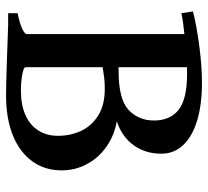

<svg xmlns="http://www.w3.org/2000/svg" viewBox="-46 -624 677 624"><g transform="rotate(90 292.0 -311.5)"><path d="M60.1 0H22.5V-30.8Q54.2 -37.1 72.3 -45.4Q90.3 -53.7 90.3 -60.5V-572.8Q52.7 -569.3 22.5 -563L16.6 -600.6Q62 -612.3 128.4 -621.1Q194.8 -629.9 248.5 -629.9Q319.8 -629.9 371.8 -614Q423.8 -598.1 451.4 -568.4Q479 -538.6 479 -498Q479 -445.8 451.4 -407.7Q423.8 -369.6 373.5 -353Q419.4 -345.2 455.8 -319.8Q492.2 -294.4 512.7 -256.3Q533.2 -218.3 533.2 -173.8Q533.2 -118.7 503.4 -77.9Q473.6 -37.1 418.9 -15.1Q364.3 6.8 290.5 6.8Q254.9 6.8 171.4 3.9Q87.9 1 60.1 0ZM197.8 -358.9H209.5Q301.8 -358.9 336.4 -391.1Q371.1 -423.3 371.1 -474.1Q371.1 -526.4 336.4 -554Q301.8 -581.5 218.8 -581.5Q205.1 -581.5 197.8 -581.1ZM197.8 -58.1Q197.8 -55.7 200.7 -51.8Q227.5 -41.5 274.4 -41.5Q320.8 -41.5 353.8 -56.4Q386.7 -71.3 403.8 -98.4Q420.9 -125.5 420.9 -162.1Q420.9 -201.2 405.5 -235.6Q390.1 -270 356 -292Q321.8 -314 268.6 -314Q248.5 -314 233.2 -312.3Q217.8 -310.5 197.8 -307.1Z"/></g></svg>

Font: David Libre Medium
Style: Regular
Weight: 500
Version: Version 1.000